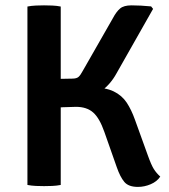

<svg xmlns="http://www.w3.org/2000/svg" viewBox="-20 -708 646 735"><path d="M85 -683Q100 -686 118 -686.8Q136 -687.5 148.5 -687.5Q162.5 -687.5 180 -686.8Q197.5 -686 212.5 -683V0Q197.5 3 180 3.8Q162.5 4.5 148.5 4.5Q136 4.5 118 3.8Q100 3 85 0ZM593.5 -32Q581 -13 557 -2.8Q533 7.5 508 7.5Q472 7.5 456 -11.5Q440 -30.5 427 -68L379.5 -203Q361 -256 336.5 -277.5Q312 -299 271 -299Q252.5 -299 221 -297.5Q189.5 -296 147.5 -292.5V-373.5H329.5Q383.5 -373.5 415 -358.2Q446.5 -343 464.8 -315.5Q483 -288 496.5 -250L546 -113Q559 -76.5 568.8 -61Q578.5 -45.5 593.5 -32ZM412.5 -639Q425.5 -663.5 439.8 -675.5Q454 -687.5 483.5 -687.5Q499.5 -687.5 519.5 -686.5Q539.5 -685.5 558.5 -683.5L566 -674L426.5 -428Q402 -383 364.2 -357.2Q326.5 -331.5 267 -331.5H147.5V-404Q173.5 -405.5 202.2 -406Q231 -406.5 256.5 -407Q273 -407 280.5 -413.5Q288 -420 297 -437Z"/></svg>

Font: Signika Negative Light SemiBold
Style: Regular
Weight: 600
Version: Version 2.001